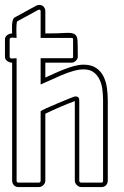

<svg xmlns="http://www.w3.org/2000/svg" viewBox="-27 -755 502 775"><path d="M12 -526Q12 -518 23.5 -519Q35 -520 40 -520V-26Q40 -18 47 -18H130Q137 -18 137 -26V-306Q140 -309 161 -318.5Q182 -328 207 -338.5Q232 -349 253 -357.5Q274 -366 277 -366Q293 -366 293 -350V-26Q293 -18 301 -18H383Q389 -18 389 -26V-350Q389 -370 386.5 -392Q384 -414 375.5 -432.5Q367 -451 351.5 -463Q336 -475 310 -475Q292 -475 269 -468.5Q246 -462 222.5 -452Q199 -442 176.5 -431.5Q154 -421 137 -414V-520H262Q268 -520 268 -526V-596Q268 -602 262 -602H137V-709Q137 -716 131 -716L127 -715L43 -669Q41 -668 40 -658.5Q39 -649 39 -637.5Q39 -626 39.5 -615.5Q40 -605 40 -602Q35 -602 23.5 -603Q12 -604 12 -596ZM-7 -596Q-7 -607 2.5 -613.5Q12 -620 22 -620Q22 -624 21.5 -633.5Q21 -643 21.5 -653.5Q22 -664 24.5 -673Q27 -682 33 -685L119 -732L118 -731Q123 -735 132 -735Q143 -735 149.5 -727.5Q156 -720 156 -709V-620Q208 -620 235 -622Q262 -624 273.5 -617.5Q285 -611 286 -590.5Q287 -570 287 -526Q287 -517 279 -509.5Q271 -502 262 -502H156V-442Q172 -449 191.5 -458Q211 -467 231.5 -475Q252 -483 272.5 -488.5Q293 -494 310 -494Q341 -494 360.5 -481Q380 -468 390.5 -447Q401 -426 404.5 -400.5Q408 -375 408 -350V-26Q408 -15 401 -7.5Q394 0 383 0H301Q291 0 283 -8Q275 -16 275 -26V-347Q245 -336 215 -323Q185 -310 156 -296V-26Q156 -16 148 -8Q140 0 130 0H47Q36 0 29 -7.5Q22 -15 22 -26V-502Q12 -502 2.5 -508.5Q-7 -515 -7 -526Z"/></svg>

Font: RonaldsonGothicLicht
Style: Regular
Weight: 400
Designer: Mr. Robertson for MacKellar, Smiths & Jordan Co. Philadelphia
Foundry: CAT-Fonts Peter Wiegel
Version: 1.000